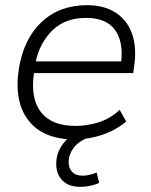

<svg xmlns="http://www.w3.org/2000/svg" viewBox="-20 -530 583 741"><path d="M268 8Q147 8 90 -65Q33 -138 53 -266Q72 -381 141 -445.5Q210 -510 316 -510Q383 -510 427.5 -480.5Q472 -451 490 -398.5Q508 -346 498 -276L494 -248H111Q97 -149 138.5 -96.5Q180 -44 272 -44Q317 -44 361 -58Q405 -72 442 -106L467 -61Q428 -28 375.5 -10Q323 8 268 8ZM312 -461Q232 -461 183 -413.5Q134 -366 118 -293H448Q456 -373 422 -417Q388 -461 312 -461ZM289 191Q245 191 221 166.5Q197 142 197 103Q197 57 226 21.5Q255 -14 300 -34L322 0Q282 16 263.5 41.5Q245 67 245 95Q245 119 258.5 133.5Q272 148 299 148Q323 148 353 136L363 176Q350 182 330.5 186.5Q311 191 289 191Z"/></svg>

Font: Mulish Light
Style: Italic
Weight: 300
Italic angle: -9°
Designer: Vernon Adams
Foundry: Vernon Adams
Version: Version 3.603; ttfautohint (v1.8.3)